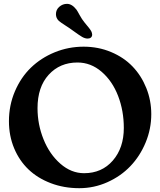

<svg xmlns="http://www.w3.org/2000/svg" viewBox="-20 -965 841 1007"><path d="M359.9 -806.2Q347.2 -815.9 323 -831.3Q298.8 -846.7 288.6 -855.5Q273.4 -870.1 273.4 -890.6Q273.4 -914.1 291 -929.4Q308.6 -944.8 331.5 -944.8Q357.4 -944.8 380.9 -914.6Q386.2 -907.2 397.9 -885.5Q409.7 -863.8 422.9 -847.7Q426.8 -842.8 434.3 -833.7Q441.9 -824.7 444.8 -821Q447.8 -817.4 452.4 -811Q457 -804.7 458.7 -801Q460.4 -797.4 461.9 -792.7Q463.4 -788.1 463.4 -783.7Q463.4 -773.9 457 -768.3Q450.7 -762.7 439.9 -762.7Q425.8 -762.7 410.6 -771.5Q395.5 -780.3 359.9 -806.2ZM26.9 -329.1Q26.9 -412.6 58.1 -485.8Q89.4 -559.1 142.1 -610.1Q194.8 -661.1 266.8 -690.7Q338.9 -720.2 418.5 -720.2Q495.6 -720.2 562.5 -692.1Q629.4 -664.1 675.3 -616.2Q721.2 -568.4 747.3 -503.4Q773.4 -438.5 773.4 -366.2Q773.4 -289.1 743.9 -217.8Q714.4 -146.5 664.1 -93.8Q613.8 -41 543.5 -9.5Q473.1 22 396 22Q315.4 22 246.6 -4.2Q177.7 -30.3 129.4 -76.4Q81.1 -122.6 54 -187.7Q26.9 -252.9 26.9 -329.1ZM420.9 -56.6Q514.2 -56.6 571.8 -123Q629.4 -189.5 629.4 -293.9Q629.4 -383.8 599.4 -461.9Q569.3 -540 512.9 -588.6Q456.5 -637.2 386.2 -637.2Q293.9 -637.2 235.4 -573Q176.8 -508.8 176.8 -397.5Q176.8 -312.5 208.3 -234.4Q239.7 -156.2 296.6 -106.4Q353.5 -56.6 420.9 -56.6Z"/></svg>

Font: Cooper* SemiBold
Style: Regular
Weight: 600
Designer: Owen Earl
Foundry: indestructible type*
Version: Version 0.001